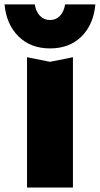

<svg xmlns="http://www.w3.org/2000/svg" viewBox="-64 -835 444 855"><path d="M-43.8 -815.4H91Q95.8 -783.4 113.8 -764.6Q131.8 -745.8 158.6 -745.8Q185.4 -745.8 203.2 -764.6Q221 -783.4 225.8 -815.4H360.6Q353 -726.6 299.4 -673Q245.8 -619.4 158.6 -619.4Q72.4 -619.4 18.3 -673Q-35.8 -726.6 -43.8 -815.4ZM56.4 -580.2 158.6 -559.8 260.8 -580.2V0H56.4Z"/></svg>

Font: Unbounded
Style: Regular
Weight: 400
Designer: Luke Prowse, Jean-Baptiste Morizot, Fátima Lázaro, Florian Runge
Foundry: NaN
Version: Version 1.701;gftools[0.9.28.dev5+ged2979d]